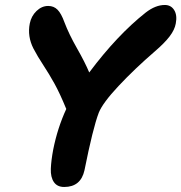

<svg xmlns="http://www.w3.org/2000/svg" viewBox="-20 -764 725 768"><path d="M236.8 -16.1Q209 -16.1 195.6 -35.6Q182.1 -55.2 183.3 -88.6Q184.6 -122.1 192.9 -166Q210 -252 245.1 -328.1Q219.7 -390.1 197.8 -429.7Q175.8 -469.2 153.1 -503.7Q130.4 -538.1 113.8 -569.8Q88.9 -618.7 99.1 -669.9Q105 -699.7 126 -720Q147 -740.2 172.9 -740.2Q195.3 -740.2 210.2 -725.1Q225.1 -710 237.8 -674.8Q255.9 -627 288.1 -570.6Q320.3 -514.2 336.9 -474.1Q448.7 -623.5 563 -713.9Q602.1 -744.1 639.2 -744.1Q664.1 -744.1 676.8 -723.6Q689.5 -703.1 683.1 -669.9Q678.7 -645 658.7 -618.7Q638.7 -592.3 600.1 -559.1Q517.6 -487.8 454.1 -419.9Q390.6 -352.1 375 -313Q351.6 -251.5 317.9 -83Q303.2 -16.1 236.8 -16.1Z"/></svg>

Font: Shantell Sans Bouncy
Style: Bold Italic
Weight: 700
Italic angle: -11.31°
Designer: Stephen Nixon, Anya Danilova, Shantell Martin
Foundry: Arrow Type
Version: Version 1.006;[9816181b4]